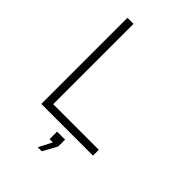

<svg xmlns="http://www.w3.org/2000/svg" viewBox="-260 -818 1119 1119"><g transform="rotate(45 300.0 -258.5)"><path d="M107 0V-710H157V-48H533V0ZM271 193 313 111H286V49H352V106L304 193Z"/></g></svg>

Font: Geist Mono ExtraLight
Style: Regular
Weight: 200
Monospace: yes
Designer: Basement.studio, Andrés Briganti, Mateo Zaragoza
Foundry: Basement.studio, Vercel, Andrés Briganti, Guido Ferreyra, Mateo Zaragoza
Version: Version 1.500; ttfautohint (v1.8.4.7-5d5b)